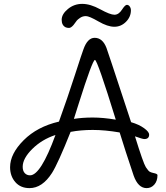

<svg xmlns="http://www.w3.org/2000/svg" viewBox="-20 -955 857 990"><path d="M577 -338Q482 -646 469.5 -646Q457 -646 385 -418L361 -342Q405 -349 458.5 -349Q512 -349 577 -338ZM266 -259Q196 -236 146.5 -187Q97 -138 97 -95Q97 -74 107.5 -62.5Q118 -51 135 -51Q190 -51 266 -259ZM792 -52Q792 -22 776 -3.5Q760 15 736 15Q692 15 669 -50Q624 -184 597 -272Q521 -285 458.5 -285Q396 -285 344 -275Q279 -112 248 -63Q198 15 132 15Q86 15 59 -16Q32 -47 32 -93Q32 -162 102 -232Q172 -302 284 -328Q328 -450 366.5 -569Q405 -688 410 -700Q431 -760 468 -760Q509 -760 529 -708Q534 -694 557 -625L656 -325Q697 -313 723 -294Q749 -275 749 -261Q749 -238 724 -238Q715 -238 676 -252Q719 -113 732 -93Q745 -73 753 -69Q761 -65 771 -63Q792 -59 792 -52ZM655 -902Q655 -868 629.5 -842.5Q604 -817 569.5 -817Q535 -817 487.5 -844.5Q440 -872 423 -872Q406 -872 393 -863Q380 -854 376.5 -849.5Q373 -845 359 -826Q346 -811 336 -811Q326 -811 319 -814Q298 -824 298 -853Q298 -882 330 -908.5Q362 -935 404 -935Q446 -935 497 -907Q548 -879 570 -879Q592 -879 608.5 -904.5Q625 -930 634 -930Q643 -930 649 -921.5Q655 -913 655 -902Z"/></svg>

Font: Delius Swash Caps
Style: Regular
Weight: 400
Designer: Natalia Raices
Foundry: Natalia Raices
Version: Version 1.002